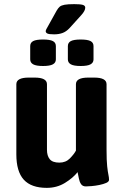

<svg xmlns="http://www.w3.org/2000/svg" viewBox="-20 -900 597 928"><path d="M242 -734Q217 -734 209 -738Q201 -742 201 -749Q201 -754 204.5 -760Q208 -766 214 -777L254 -849Q261 -861 268.5 -867.5Q276 -874 292 -877Q308 -880 339 -880Q368 -880 380 -876.5Q392 -873 392 -863Q392 -848 373 -827L316 -764Q300 -747 282 -740.5Q264 -734 242 -734ZM370 -581Q337 -581 322.5 -589Q308 -597 308 -613V-677Q308 -694 322.5 -701.5Q337 -709 370 -709Q403 -709 417.5 -701.5Q432 -694 432 -677V-613Q432 -597 417.5 -589Q403 -581 370 -581ZM188 -581Q155 -581 140.5 -589Q126 -597 126 -613V-677Q126 -694 140.5 -701.5Q155 -709 188 -709Q221 -709 235.5 -701.5Q250 -694 250 -677V-613Q250 -597 235.5 -589Q221 -581 188 -581ZM206 8Q131 8 95 -31.5Q59 -71 59 -154V-493Q59 -525 119 -525H147Q207 -525 207 -493V-176Q207 -147 220.5 -130.5Q234 -114 267 -114Q298 -114 318 -134.5Q338 -155 347 -172V-493Q347 -525 407 -525H435Q495 -525 495 -493V-176Q495 -124 498 -96.5Q501 -69 504 -55.5Q507 -42 507 -31Q507 -22 493.5 -16Q480 -10 460.5 -6Q441 -2 422.5 -0.5Q404 1 395 1Q379 1 371.5 -10.5Q364 -22 361 -38.5Q358 -55 355 -68Q333 -40 294 -16Q255 8 206 8Z"/></svg>

Font: Asap
Style: Bold
Weight: 700
Designer: Pablo Cosgaya
Foundry: Omnibus-Type
Version: Version 3.001; ttfautohint (v1.8.3)